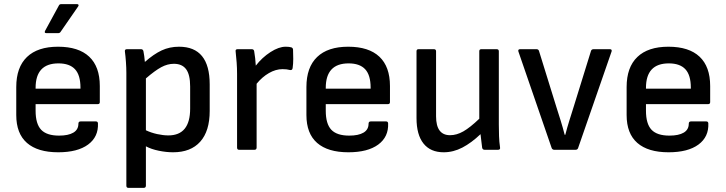

<svg xmlns="http://www.w3.org/2000/svg" viewBox="-20 -728 3528 933"><path d="M263 12Q163 12 111 -33.5Q59 -79 59 -169V-305Q59 -401 111 -451Q163 -501 262 -501Q362 -501 413.5 -452.5Q465 -404 465 -310V-232Q465 -222 455 -222H153V-190Q153 -126 180 -97.5Q207 -69 267 -69Q312 -69 336.5 -83.5Q361 -98 361 -127Q361 -138 372 -138H446Q455 -138 456 -129Q459 -63 408 -25.5Q357 12 263 12ZM153 -297H371V-302Q371 -363 344.5 -391.5Q318 -420 264 -420Q153 -420 153 -301ZM205 -567Q194 -567 199 -578L266 -701Q269 -708 278 -708H354Q360 -708 361.5 -704.5Q363 -701 360 -697L275 -574Q271 -567 263 -567Z M604 185Q594 185 594 174V-374Q594 -398 592 -426.5Q590 -455 587 -477Q585 -489 597 -489H665Q675 -489 677 -479Q679 -471 681 -455Q683 -439 684 -427Q727 -465 765.5 -483Q804 -501 850 -501Q999 -501 999 -318V-189Q999 -91 953 -39.5Q907 12 821 12Q788 12 751.5 4.5Q715 -3 689 -17V174Q689 185 678 185ZM825 -418Q794 -418 763.5 -401.5Q733 -385 689 -347V-95Q714 -83 743.5 -76.5Q773 -70 798 -70Q904 -70 904 -200V-308Q904 -365 884.5 -391.5Q865 -418 825 -418Z M1142 0Q1132 0 1132 -11V-369Q1132 -397 1130 -424Q1128 -451 1125 -478Q1123 -489 1135 -489H1203Q1213 -489 1215 -480Q1218 -464 1220 -445Q1222 -426 1223 -409Q1254 -449 1294.5 -475Q1335 -501 1368 -501Q1386 -501 1395 -498Q1403 -496 1404 -487Q1405 -465 1405 -441.5Q1405 -418 1402 -397Q1400 -385 1388 -388Q1374 -392 1353 -392Q1320 -392 1287 -373Q1254 -354 1227 -321V-11Q1227 0 1216 0Z M1673 12Q1573 12 1521 -33.5Q1469 -79 1469 -169V-305Q1469 -401 1521 -451Q1573 -501 1672 -501Q1772 -501 1823.5 -452.5Q1875 -404 1875 -310V-232Q1875 -222 1865 -222H1563V-190Q1563 -126 1590 -97.5Q1617 -69 1677 -69Q1722 -69 1746.5 -83.5Q1771 -98 1771 -127Q1771 -138 1782 -138H1856Q1865 -138 1866 -129Q1869 -63 1818 -25.5Q1767 12 1673 12ZM1563 -297H1781V-302Q1781 -363 1754.5 -391.5Q1728 -420 1674 -420Q1563 -420 1563 -301Z M2136 12Q2072 12 2038 -30.5Q2004 -73 2004 -154V-479Q2004 -489 2014 -489H2088Q2099 -489 2099 -479V-163Q2099 -71 2167 -71Q2199 -71 2231.5 -89.5Q2264 -108 2309 -151V-479Q2309 -489 2319 -489H2393Q2404 -489 2404 -479V-123Q2404 -95 2405 -66.5Q2406 -38 2410 -11Q2412 0 2399 0H2336Q2325 0 2323 -10Q2321 -26 2319 -42.5Q2317 -59 2315 -76Q2271 -34 2227 -11Q2183 12 2136 12Z M2674 0Q2665 0 2661 -8L2499 -478Q2496 -489 2508 -489H2587Q2596 -489 2599 -481L2683 -210Q2694 -176 2704.5 -142Q2715 -108 2724 -73H2727Q2736 -108 2746.5 -141.5Q2757 -175 2768 -210L2852 -481Q2855 -489 2865 -489H2943Q2955 -489 2952 -478L2789 -8Q2786 0 2776 0Z M3229 12Q3129 12 3077 -33.5Q3025 -79 3025 -169V-305Q3025 -401 3077 -451Q3129 -501 3228 -501Q3328 -501 3379.5 -452.5Q3431 -404 3431 -310V-232Q3431 -222 3421 -222H3119V-190Q3119 -126 3146 -97.5Q3173 -69 3233 -69Q3278 -69 3302.5 -83.5Q3327 -98 3327 -127Q3327 -138 3338 -138H3412Q3421 -138 3422 -129Q3425 -63 3374 -25.5Q3323 12 3229 12ZM3119 -297H3337V-302Q3337 -363 3310.5 -391.5Q3284 -420 3230 -420Q3119 -420 3119 -301Z"/></svg>

Font: Sofia Sans Medium
Style: Regular
Weight: 500
Designer: Botio Nikoltchev, Ani Petrova
Foundry: lettersoup
Version: Version 4.101; ttfautohint (v1.8.4.7-5d5b)